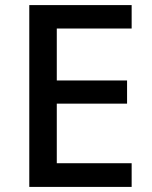

<svg xmlns="http://www.w3.org/2000/svg" viewBox="-20 -785 597 754"><path d="M497 -51V-144H203V-378H479V-469H203V-673H497V-765H95V-51Z"/></svg>

Font: Noto Sans Tamil UI Medium
Style: Regular
Weight: 500
Designer: Jelle Bosma - Monotype Design Team
Foundry: Monotype Imaging Inc.
Version: Version 2.004